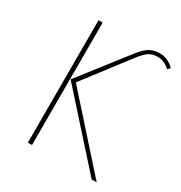

<svg xmlns="http://www.w3.org/2000/svg" viewBox="-164 -808 871 925"><g transform="rotate(30 272.0 -345.5)"><path d="M478 0 149 -367 349 -624Q379 -663 403 -677Q427 -691 460 -691Q504 -691 540 -655L527 -642Q494 -671 460 -671Q433 -671 413 -659.5Q393 -648 364 -610L178 -367L506 0ZM146 -681V0H123V-681Z"/></g></svg>

Font: FiraGO Thin
Style: Regular
Weight: 100
Designer: bBox Type
Foundry: bBox Type GmbH
Version: Version 1.001;PS 001.001;hotconv 1.0.88;makeotf.lib2.5.64775